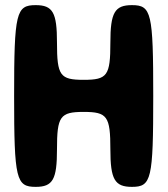

<svg xmlns="http://www.w3.org/2000/svg" viewBox="-20 -778 653 748"><path d="M35 -404C35 -79 43 -50 119 -50C186 -50 202 -79 202 -196C202 -325 214 -342 306 -342C398 -342 410 -325 410 -196C410 -79 427 -50 494 -50C570 -50 577 -79 577 -404C577 -729 570 -758 494 -758C427 -758 410 -729 410 -612C410 -483 398 -467 306 -467C214 -467 202 -483 202 -612C202 -729 186 -758 119 -758C43 -758 35 -729 35 -404Z"/></svg>

Font: Hussar Skorodowane
Style: Bold
Weight: 700
Foundry: Cannot Into Space Fonts
Version: Version 0.892